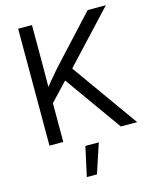

<svg xmlns="http://www.w3.org/2000/svg" viewBox="-139 -821 935 1154"><g transform="rotate(-15 329.0 -244.0)"><path d="M146 -212.4 145 -308.1Q170.4 -341.3 195.6 -371.6Q220.7 -401.9 246.6 -431.4Q272.5 -460.9 299.8 -489.7L519.5 -727.5H632.8L323.2 -395.5H318.4ZM86.9 0V-727.5H172.9V-477.1L171.9 -318.8L172.9 -276.4V0ZM531.2 0 265.1 -373.5 318.8 -440.4 632.8 0ZM254.9 240.7 294.9 57.6H378.4L317.9 240.7Z"/></g></svg>

Font: V-Inter
Style: Regular-375
Weight: 375
Designer: Rasmus Andersson
Foundry: rsms
Version: Version 4.000;git-4146feb